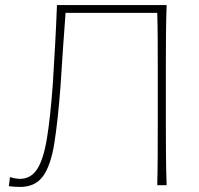

<svg xmlns="http://www.w3.org/2000/svg" viewBox="-20 -733 788 760"><path d="M59 7Q51.5 7 38.8 6.2Q26 5.5 15 4L19.5 -32Q30.5 -28.5 41.5 -26.8Q52.5 -25 58.5 -25Q102.5 -25 127.5 -64.2Q152.5 -103.5 166 -186.5Q179.5 -269.5 189 -399.5Q194 -478.5 198.2 -556Q202.5 -633.5 205.5 -713H639.5Q637.5 -652.5 637 -596.5Q636.5 -540.5 636.5 -475V-238Q636.5 -173 637 -117Q637.5 -61 639.5 0H602.5Q604 -61 604.2 -117Q604.5 -173 604.5 -238V-472Q604.5 -529.5 604.2 -579.8Q604 -630 602.5 -682H239.5Q234 -611 229.2 -539Q224.5 -467 219.5 -390.5Q209 -253.5 195 -165.8Q181 -78 150.2 -35.5Q119.5 7 59 7Z"/></svg>

Font: Commissioner Flair Thin
Style: Regular
Weight: 100
Designer: Kostas Bartsokas
Foundry: Kostas Bartsokas
Version: Version 1.000; ttfautohint (v1.8.3)